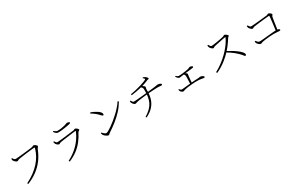

<svg xmlns="http://www.w3.org/2000/svg" viewBox="237 -2480 6496 4241"><g transform="rotate(-30 3485.0 -359.0)"><path d="M282 -606Q294 -606 327 -608.5Q360 -611 406 -615.5Q452 -620 501.5 -625.5Q551 -631 596.5 -636Q642 -641 675 -645.5Q708 -650 719 -652Q729 -654 737 -658.5Q745 -663 752 -667Q759 -671 765 -671Q774 -671 787 -665Q800 -659 813 -649Q826 -639 835 -628Q844 -617 844 -608Q844 -600 836.5 -591Q829 -582 820 -570.5Q811 -559 804 -542Q755 -416 678 -312Q601 -208 493.5 -127Q386 -46 244 12L228 -13Q338 -67 426 -131.5Q514 -196 581 -269.5Q648 -343 694 -425Q740 -507 765 -597Q769 -611 764.5 -614Q760 -617 751 -617Q743 -617 714.5 -614Q686 -611 645.5 -606.5Q605 -602 560 -596.5Q515 -591 472.5 -585.5Q430 -580 397.5 -575Q365 -570 351 -567Q329 -563 313.5 -553Q298 -543 284 -543Q272 -543 255.5 -554Q239 -565 225 -579Q211 -593 206 -603Q202 -611 199 -622.5Q196 -634 194 -655L215 -663Q224 -646 240 -626Q256 -606 282 -606Z M1183 -512 1204 -522Q1218 -498 1231 -482Q1244 -466 1263 -466Q1280 -466 1323 -470Q1366 -474 1420.5 -480.5Q1475 -487 1530.5 -493.5Q1586 -500 1630.5 -506Q1675 -512 1695 -514Q1714 -516 1722 -523.5Q1730 -531 1741 -531Q1751 -531 1764 -524Q1777 -517 1789 -506.5Q1801 -496 1809 -485.5Q1817 -475 1817 -468Q1817 -460 1808 -453Q1799 -446 1788.5 -439.5Q1778 -433 1773 -424Q1722 -322 1655 -235.5Q1588 -149 1497.5 -80Q1407 -11 1284 41L1269 16Q1349 -24 1418.5 -75Q1488 -126 1547 -186.5Q1606 -247 1652.5 -317Q1699 -387 1732 -465Q1740 -484 1720 -481Q1692 -478 1651.5 -473Q1611 -468 1564.5 -462Q1518 -456 1473 -450Q1428 -444 1391 -438.5Q1354 -433 1333 -429Q1310 -425 1297 -415.5Q1284 -406 1268 -406Q1260 -406 1245.5 -415Q1231 -424 1218 -436.5Q1205 -449 1199 -460Q1194 -471 1190 -484.5Q1186 -498 1183 -512ZM1672 -677Q1645 -672 1611.5 -666Q1578 -660 1540.5 -654Q1503 -648 1465 -644.5Q1427 -641 1393 -641Q1359 -641 1336 -658.5Q1313 -676 1289 -710L1306 -725Q1334 -703 1353.5 -692Q1373 -681 1397 -681Q1440 -681 1477 -687Q1514 -693 1554 -701Q1586 -708 1603 -714.5Q1620 -721 1630.5 -726Q1641 -731 1653 -731Q1678 -731 1697.5 -723.5Q1717 -716 1717 -702Q1717 -693 1706.5 -687.5Q1696 -682 1672 -677Z M2219 -674Q2258 -660 2298.5 -640Q2339 -620 2373.5 -597Q2408 -574 2429 -548.5Q2450 -523 2450 -498Q2450 -485 2444 -479Q2438 -473 2428 -473Q2421 -473 2411.5 -480.5Q2402 -488 2382 -510Q2364 -531 2345.5 -548Q2327 -565 2307 -581.5Q2287 -598 2262 -615Q2237 -632 2205 -651ZM2862 -583 2887 -567Q2826 -462 2744 -373.5Q2662 -285 2565.5 -209Q2469 -133 2362 -63Q2355 -59 2348.5 -51.5Q2342 -44 2335 -38Q2328 -32 2318 -32Q2303 -32 2281 -43.5Q2259 -55 2239.5 -71.5Q2220 -88 2210 -101Q2203 -112 2197.5 -129.5Q2192 -147 2190 -155L2206 -166Q2223 -148 2238.5 -132.5Q2254 -117 2269.5 -108Q2285 -99 2300 -99Q2316 -99 2353.5 -119Q2391 -139 2442.5 -175Q2494 -211 2552 -258Q2610 -305 2668 -359Q2726 -413 2776.5 -470.5Q2827 -528 2862 -583Z M3611 -764Q3636 -756 3653.5 -745Q3671 -734 3680 -726Q3689 -718 3699.5 -704Q3710 -690 3710 -679Q3710 -672 3702 -669Q3694 -666 3682 -664Q3670 -662 3658 -657Q3631 -646 3602 -635Q3573 -624 3542.5 -614Q3512 -604 3480 -596Q3450 -589 3417.5 -581Q3385 -573 3335 -564Q3285 -555 3201 -543L3196 -570Q3262 -581 3329.5 -597Q3397 -613 3457.5 -631Q3518 -649 3562.5 -665.5Q3607 -682 3625 -694Q3636 -702 3632 -714.5Q3628 -727 3597 -749ZM3224 26Q3309 -26 3364 -80Q3419 -134 3450 -197Q3481 -260 3492.5 -338Q3504 -416 3502 -516Q3502 -536 3498.5 -548.5Q3495 -561 3484.5 -573Q3474 -585 3453 -602L3476 -616Q3491 -610 3510.5 -598Q3530 -586 3544.5 -573Q3559 -560 3559 -551Q3559 -543 3556 -535.5Q3553 -528 3550.5 -518Q3548 -508 3548 -491Q3553 -368 3524.5 -267Q3496 -166 3427 -88Q3358 -10 3241 46ZM3098 -450 3115 -456Q3129 -434 3142.5 -415.5Q3156 -397 3174 -397Q3194 -397 3229.5 -399.5Q3265 -402 3307 -405.5Q3349 -409 3391 -413Q3433 -417 3467.5 -420.5Q3502 -424 3521 -426Q3555 -430 3596 -434Q3637 -438 3673 -442.5Q3709 -447 3728 -449Q3760 -454 3774.5 -456.5Q3789 -459 3797 -460.5Q3805 -462 3816 -462Q3832 -462 3851 -457Q3870 -452 3884.5 -442.5Q3899 -433 3899 -421Q3899 -414 3895 -407.5Q3891 -401 3876 -401Q3866 -401 3843 -404Q3820 -407 3785 -407Q3769 -407 3736 -405.5Q3703 -404 3664 -402Q3625 -400 3588 -397.5Q3551 -395 3525 -393Q3500 -391 3460.5 -386.5Q3421 -382 3378 -376.5Q3335 -371 3299.5 -366Q3264 -361 3247 -357Q3225 -353 3208 -346Q3191 -339 3174 -339Q3164 -339 3149.5 -350.5Q3135 -362 3123 -377.5Q3111 -393 3106 -405Q3099 -420 3098 -450Z M4662 -393Q4650 -391 4624 -388Q4598 -385 4566 -381.5Q4534 -378 4502.5 -374.5Q4471 -371 4447 -368Q4402 -363 4366 -356.5Q4330 -350 4314 -350Q4301 -350 4290.5 -357Q4280 -364 4269 -374Q4261 -382 4251.5 -394.5Q4242 -407 4236 -422L4249 -431Q4267 -415 4285 -403.5Q4303 -392 4324 -392Q4346 -392 4391 -397Q4436 -402 4494 -410Q4539 -416 4562.5 -422.5Q4586 -429 4596 -434.5Q4606 -440 4610.5 -443Q4615 -446 4623 -446Q4636 -446 4651.5 -441.5Q4667 -437 4678 -430Q4689 -423 4689 -415Q4689 -407 4683 -401Q4677 -395 4662 -393ZM4433 -384Q4446 -380 4459.5 -374.5Q4473 -369 4484 -362.5Q4495 -356 4502 -348Q4509 -340 4509 -330Q4509 -320 4506.5 -309Q4504 -298 4502 -285Q4500 -267 4497 -234.5Q4494 -202 4491.5 -167Q4489 -132 4488 -104L4444 -103Q4446 -131 4447.5 -169.5Q4449 -208 4450 -244Q4451 -280 4451 -298Q4451 -323 4444 -338.5Q4437 -354 4420 -371ZM4155 -134 4170 -140Q4181 -125 4195 -112.5Q4209 -100 4228 -100Q4238 -100 4270.5 -103Q4303 -106 4349.5 -111Q4396 -116 4449.5 -121Q4503 -126 4557 -130Q4611 -134 4658 -135Q4682 -136 4692 -139.5Q4702 -143 4709 -143Q4720 -143 4735 -139Q4750 -135 4764.5 -128Q4779 -121 4788.5 -112Q4798 -103 4798 -93Q4798 -84 4792.5 -79.5Q4787 -75 4776 -75Q4767 -75 4748 -79Q4729 -83 4700.5 -87.5Q4672 -92 4635 -94Q4604 -96 4557.5 -94Q4511 -92 4459.5 -87.5Q4408 -83 4362 -76.5Q4316 -70 4286 -62Q4265 -57 4254.5 -51Q4244 -45 4230 -45Q4219 -45 4205 -53.5Q4191 -62 4179.5 -73.5Q4168 -85 4164 -93Q4160 -101 4158.5 -110.5Q4157 -120 4155 -134Z M5195 -656 5218 -665Q5225 -654 5233 -639.5Q5241 -625 5252.5 -614.5Q5264 -604 5280 -604Q5295 -604 5325.5 -608Q5356 -612 5394.5 -618Q5433 -624 5472 -631Q5511 -638 5543.5 -644.5Q5576 -651 5593 -656Q5603 -659 5609.5 -663.5Q5616 -668 5622 -672Q5628 -676 5634 -676Q5643 -676 5656.5 -669.5Q5670 -663 5683 -653Q5696 -643 5705 -633Q5714 -623 5714 -616Q5714 -608 5707.5 -602.5Q5701 -597 5692.5 -590.5Q5684 -584 5677 -573Q5660 -545 5633 -505Q5606 -465 5571.5 -420Q5537 -375 5497 -331Q5462 -293 5418.5 -252Q5375 -211 5323 -170.5Q5271 -130 5211 -93Q5151 -56 5084 -26L5068 -52Q5139 -89 5207.5 -137Q5276 -185 5340 -241Q5404 -297 5459.5 -358.5Q5515 -420 5559.5 -484Q5604 -548 5633 -610Q5639 -625 5621 -622Q5590 -617 5549.5 -609Q5509 -601 5468.5 -592.5Q5428 -584 5393 -576.5Q5358 -569 5337 -564Q5322 -561 5314 -555.5Q5306 -550 5300 -545.5Q5294 -541 5283 -541Q5272 -541 5257 -551Q5242 -561 5229.5 -575Q5217 -589 5211 -599Q5207 -606 5202 -620.5Q5197 -635 5195 -656ZM5472 -322 5493 -347Q5554 -316 5614.5 -279Q5675 -242 5725 -203.5Q5775 -165 5805 -130Q5835 -95 5835 -67Q5835 -56 5830 -49Q5825 -42 5813 -42Q5802 -42 5792.5 -53Q5783 -64 5767 -85Q5751 -106 5720 -137Q5681 -176 5641 -208Q5601 -240 5559.5 -268Q5518 -296 5472 -322Z M6164 -594 6186 -602Q6194 -591 6202.5 -576.5Q6211 -562 6223 -552Q6235 -542 6252 -542Q6267 -542 6306.5 -545Q6346 -548 6397.5 -552.5Q6449 -557 6501.5 -562.5Q6554 -568 6596.5 -572.5Q6639 -577 6658 -579Q6674 -581 6683 -586Q6692 -591 6698.5 -595Q6705 -599 6712 -599Q6721 -599 6733 -592.5Q6745 -586 6757.5 -576.5Q6770 -567 6778 -557.5Q6786 -548 6786 -542Q6786 -533 6780.5 -526.5Q6775 -520 6768.5 -512.5Q6762 -505 6759 -493Q6756 -477 6750 -442Q6744 -407 6737 -359.5Q6730 -312 6722 -260Q6714 -208 6706 -158H6665Q6671 -206 6678.5 -261.5Q6686 -317 6692.5 -371Q6699 -425 6703.5 -468.5Q6708 -512 6710 -536Q6711 -546 6701 -546Q6688 -546 6650.5 -542.5Q6613 -539 6563 -534Q6513 -529 6460.5 -523Q6408 -517 6365 -511Q6322 -505 6300 -501Q6288 -499 6274 -490Q6260 -481 6249 -481Q6237 -481 6220 -493.5Q6203 -506 6190 -521.5Q6177 -537 6173 -547Q6170 -555 6167.5 -570Q6165 -585 6164 -594ZM6143 -208 6164 -220Q6179 -201 6199 -179.5Q6219 -158 6247 -158Q6257 -158 6288.5 -160.5Q6320 -163 6365.5 -167Q6411 -171 6461.5 -176Q6512 -181 6559.5 -185Q6607 -189 6644 -191.5Q6681 -194 6697 -194Q6713 -194 6728.5 -188.5Q6744 -183 6754.5 -175Q6765 -167 6765 -158Q6765 -148 6757.5 -144Q6750 -140 6730 -140Q6709 -140 6677 -144Q6645 -148 6591 -148Q6551 -148 6500 -144Q6449 -140 6401.5 -134.5Q6354 -129 6322 -123Q6294 -118 6279.5 -112.5Q6265 -107 6256.5 -103Q6248 -99 6238 -99Q6227 -99 6211.5 -109Q6196 -119 6182 -132.5Q6168 -146 6162 -156Q6156 -167 6150.5 -183.5Q6145 -200 6143 -208Z"/></g></svg>

Font: Noto Serif TC
Style: Regular
Weight: 200
Designer: Ryoko NISHIZUKA 西塚涼子 (kana & ideographs); Frank Grießhammer (Latin, Greek & Cyrillic); Wenlong ZHANG 张文龙 (bopomofo); San
Foundry: Adobe
Version: Version 2.001;hotconv 1.1.0;makeotfexe 2.6.0